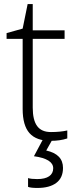

<svg xmlns="http://www.w3.org/2000/svg" viewBox="-20 -679 375 939"><path d="M229 -33.2Q274.9 -33.2 309.1 -41V-2Q273.9 9.8 228 9.8Q157.7 9.8 124.3 -27.8Q90.8 -65.4 90.8 -146V-488.8H12.2V-517.1L90.8 -539.1L115.2 -659.2H140.1V-530.8H295.9V-488.8H140.1V-152.8Q140.1 -91.8 161.6 -62.5Q183.1 -33.2 229 -33.2ZM288.1 142.1Q288.1 190.9 255.1 215.6Q222.2 240.2 163.1 240.2Q129.9 240.2 117.2 234.9V191.9Q131.8 196.8 162.1 196.8Q200.2 196.8 220.2 183.1Q240.2 169.4 240.2 144Q240.2 98.1 146 85L191.4 0H238.3L206.1 57.1Q288.1 75.2 288.1 142.1Z"/></svg>

Font: JBL Sans
Style: Light
Weight: 300
Version: Version 1.10